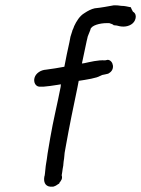

<svg xmlns="http://www.w3.org/2000/svg" viewBox="-20 -711 531 722"><path d="M110 -419C105 -403 113 -383 133 -385H143C163 -387 173 -388 197 -392L209 -394L208 -384C196 -321 180 -258 169 -193L159 -134C158 -126 157 -121 156 -112C155 -104 153 -96 152 -87C151 -81 151 -74 150 -68C149 -61 149 -55 148 -51L147 -48C143 -28 149 -11 169 -9H180C192 -12 196 -18 203 -21V-23C210 -32 216 -39 212 -52L214 -64C215 -71 216 -80 218 -89V-90C219 -99 219 -106 221 -115L222 -125L223 -136L228 -164C241 -237 256 -310 271 -381L276 -407C291 -409 307 -412 323 -415L335 -418C346 -420 354 -424 364 -429C369 -430 380 -432 387 -434H388V-435C415 -448 406 -484 386 -486H385L375 -484C349 -486 319 -478 295 -473C293 -473 291 -473 288 -472C294 -499 300 -529 306 -557C307 -563 309 -567 310 -574C313 -581 317 -592 320 -599V-600C323 -616 357 -624 380 -624H391C396 -622 405 -620 408 -616H410C413 -616 415 -615 419 -615C425 -613 435 -611 444 -611C464 -611 486 -621 490 -643C492 -653 489 -662 480 -667C478 -671 474 -677 472 -684H470C459 -686 450 -689 436 -689C426 -691 418 -691 409 -691H408C385 -687 360 -682 338 -680H337C323 -677 310 -670 298 -662C279 -651 267 -630 259 -613C257 -607 255 -602 252 -596V-595L245 -573L241 -552C234 -521 228 -492 222 -460C201 -456 176 -452 153 -449C134 -448 115 -436 110 -419Z"/></svg>

Font: Scribbler
Style: BdIta
Weight: 700
Designer: Mew Too
Foundry: Cannot Into Space Fonts
Version: Version 1.001